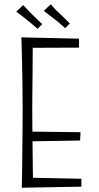

<svg xmlns="http://www.w3.org/2000/svg" viewBox="-20 -874 462 899"><path d="M82 5Q82 5 82.5 -17Q83 -39 83.5 -76Q84 -113 84.5 -160.5Q85 -208 85.5 -261Q86 -314 86 -365Q86 -429 85 -489Q84 -549 83 -596.5Q82 -644 81 -671.5Q80 -699 80 -699L134 -688Q134 -688 133.5 -666Q133 -644 133 -608Q133 -572 132.5 -528.5Q132 -485 131.5 -442Q131 -399 131 -364Q131 -329 131.5 -282.5Q132 -236 132.5 -187Q133 -138 133.5 -96Q134 -54 134.5 -28Q135 -2 135 -2ZM82 5 119 -42 361 -37V0ZM107 -212V-258L357 -255L355 -216ZM109 -650 80 -699 350 -693V-651ZM285 -742Q281 -746 273.5 -752.5Q266 -759 256.5 -767.5Q247 -776 237 -783Q227 -791 217 -798.5Q207 -806 199 -812.5Q191 -819 185 -823L218 -854Q222 -849 229.5 -840.5Q237 -832 246 -823Q255 -814 264 -806Q273 -798 281 -790Q289 -782 295.5 -775.5Q302 -769 307 -764ZM156 -739Q152 -743 144 -749.5Q136 -756 126.5 -764.5Q117 -773 107 -780Q98 -788 88 -795.5Q78 -803 69.5 -809.5Q61 -816 56 -819L88 -850Q93 -846 100.5 -837.5Q108 -829 117 -820Q126 -811 135 -802Q144 -794 151.5 -786Q159 -778 166 -772Q173 -766 178 -761Z"/></svg>

Font: Truculenta ExtraLight
Style: Regular
Weight: 250
Version: Version 1.002